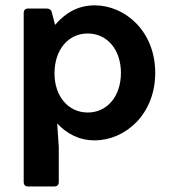

<svg xmlns="http://www.w3.org/2000/svg" viewBox="-20 -500 618 700"><path d="M325.2 -480.5C261.7 -480.5 215.8 -450.2 180.7 -409.2L168.9 -455.1C167 -463.9 160.2 -468.8 151.4 -468.8H82C72.3 -468.8 66.4 -462.9 66.4 -453.1V164.1C66.4 173.8 72.3 179.7 82 179.7H178.7C188.5 179.7 194.3 173.8 194.3 164.1V35.2L188.5 -49.8C222.7 -13.7 266.6 11.7 325.2 11.7C435.5 11.7 545.9 -82 545.9 -234.4C545.9 -386.7 435.5 -480.5 325.2 -480.5ZM299.8 -89.8C228.5 -89.8 178.7 -149.4 178.7 -232.4C178.7 -318.4 228.5 -377.9 299.8 -377.9C371.1 -377.9 420.9 -318.4 420.9 -234.4C420.9 -149.4 371.1 -89.8 299.8 -89.8Z"/></svg>

Font: Ed Sans Neue SemiBold
Style: Regular
Weight: 600
Designer: Stephen Hutchings
Version: Version 1.004;PS 001.004;hotconv 1.0.88;makeotf.lib2.5.64775